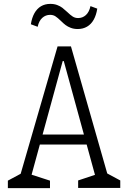

<svg xmlns="http://www.w3.org/2000/svg" viewBox="-20 -969 660 989"><path d="M20.5 -38.5 101.5 -82 78 -44.5 276.5 -730H345.5L540 -49L518.5 -83L599.5 -39.5V-1H382.5V-39.5L483.5 -73L474.5 -49L308.5 -654.5H303L136 -44.5L134 -72L237.5 -38.5V0H20.5ZM163 -276H454.5V-224.5H163ZM293.5 -861.5Q277 -877.5 265.5 -885Q254 -892.5 238 -892.5Q215 -892.5 197.8 -877Q180.5 -861.5 174 -831L139 -844Q144 -877 157.2 -900.8Q170.5 -924.5 191.2 -936.8Q212 -949 239 -949Q259 -949 274.8 -943Q290.5 -937 301.2 -928.8Q312 -920.5 326.5 -907Q342.5 -891.5 354.5 -883.8Q366.5 -876 382.5 -876Q405.5 -876 422.5 -891.5Q439.5 -907 446 -937.5L481 -924.5Q476 -891.5 462.8 -867.8Q449.5 -844 428.5 -831.8Q407.5 -819.5 380.5 -819.5Q360.5 -819.5 344.8 -825.5Q329 -831.5 318 -839.8Q307 -848 293.5 -861.5Z"/></svg>

Font: Monaspace Xenon Var ExtraLight
Style: Regular
Weight: 200
Designer: Riley Cran and the Lettermatic Team
Version: Version 1.200 (Monaspace Xenon Var)